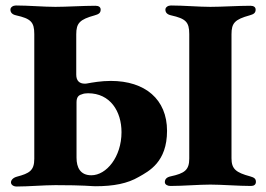

<svg xmlns="http://www.w3.org/2000/svg" viewBox="-20 -675 968 700"><path d="M41 5C83 5 140 0 182 0C289 0 313 4 327 4C395 4 445 -6 486 -30C523 -51 589 -84 589 -198C589 -313 509 -380 384 -380C348 -380 316 -374 299 -371C295 -370 292 -370 289 -370C270 -370 258 -380 258 -403V-550C258 -591 271 -604 325 -619C339 -623 347 -627 347 -640C347 -649 340 -654 328 -654C284 -654 221 -650 182 -650C140 -650 83 -655 38 -655C28 -655 18 -649 18 -640C18 -629 25 -622 39 -619C92 -607 105 -595 105 -551V-96C105 -53 87 -43 42 -31C27 -27 20 -18 20 -10C20 -2 28 5 41 5ZM601 3C647 3 705 -2 747 -2C787 -2 851 3 895 3C906 3 913 -2 913 -12C913 -24 906 -28 892 -32C840 -46 824 -59 824 -98V-550C824 -591 836 -604 890 -619C904 -623 912 -627 912 -640C912 -649 905 -654 893 -654C849 -654 786 -650 747 -650C706 -650 648 -655 603 -655C593 -655 583 -649 583 -640C583 -629 590 -622 604 -619C657 -607 670 -595 670 -551V-97C670 -55 653 -43 602 -32C588 -29 581 -22 581 -11C581 -2 591 3 601 3ZM313 -36C273 -36 259 -64 259 -100V-302C259 -320 266 -328 278 -331C284 -334 294 -335 301 -335C382 -335 423 -269 423 -193C423 -103 368 -36 313 -36Z"/></svg>

Font: EB Garamond
Style: Bold
Weight: 700
Designer: Georg Duffner and Octavio Pardo
Foundry: Georg Duffner
Version: Version 1.000;PS 001.000;hotconv 1.0.88;makeotf.lib2.5.64775